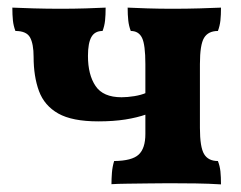

<svg xmlns="http://www.w3.org/2000/svg" viewBox="-20 -481 633 504"><path d="M560.1 3Q528.7 1 493.9 0.5Q459.1 0 423.8 0Q398.3 0 368.5 0.5Q338.7 1 312.9 1.2Q287.1 1.5 272.6 2.5Q272.6 -11.1 273.8 -27.4Q275.1 -43.6 279.6 -58.3Q326.5 -58.8 344 -75.2Q361.6 -91.5 361.6 -129.3V-312.7Q361.6 -363.7 352.8 -381.7Q344 -399.7 323.3 -399.7Q318.2 -412.9 316.7 -427.3Q315.1 -441.7 315.1 -461Q334.6 -460 366.8 -459Q399 -458 432.7 -458Q469.5 -458 504 -459Q538.6 -460 560.1 -461Q560.1 -441.7 558.6 -427.3Q557 -412.9 552 -399.7Q526.6 -399.7 515.7 -381.7Q504.8 -363.7 504.8 -312.7V-145.3Q504.8 -94.8 515.7 -76.6Q526.6 -58.3 552 -58.3Q557 -45.6 558.6 -31.2Q560.1 -16.7 560.1 3ZM237.9 -162.4Q169.6 -162.4 133 -183Q96.5 -203.6 82.3 -242Q68.2 -280.4 68.2 -331.9Q68.2 -365.6 58.9 -382.7Q49.5 -399.7 20.5 -399.7Q15.4 -412.9 13.9 -427.3Q12.4 -441.7 12.4 -461Q33.9 -460 68.5 -459Q103 -458 139.8 -458Q173.5 -458 205.7 -459Q237.9 -460 257.3 -461Q257.3 -441.7 255.8 -427.3Q254.3 -412.9 249.2 -399.7Q229 -399.7 220 -384Q210.9 -368.2 210.9 -334.1Q210.9 -284.8 230.8 -255.3Q250.6 -225.7 299.1 -225.7Q314 -225.7 332.5 -228.6Q350.9 -231.6 364 -237.4V-180.7Q340.1 -172.3 308.9 -167.3Q277.6 -162.4 237.9 -162.4Z"/></svg>

Font: Vollkorn
Style: Regular
Weight: 400
Designer: Friedrich Althausen
Foundry: Friedrich Althausen
Version: Version 5.001